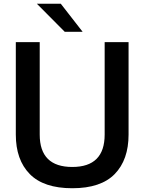

<svg xmlns="http://www.w3.org/2000/svg" viewBox="-20 -987 768 1020"><path d="M64 -272V-763H191V-272Q191 -100 364 -100Q536 -100 536 -272V-763H663V-272Q663 -138 589.5 -62.5Q516 13 364 13Q212 13 138 -62.5Q64 -138 64 -272ZM303 -967 419 -818H324L176 -967Z"/></svg>

Font: Open Sauce Sans SemiBold
Style: Regular
Weight: 600
Designer: Alfredo Marco Pradil
Foundry: Creative Sauce Fz LLC
Version: Version 1.477